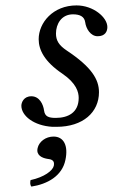

<svg xmlns="http://www.w3.org/2000/svg" viewBox="-20 -459 417 710"><path d="M174 10H189C287 10 346 -44 346 -118C346 -165 319 -211 227 -272C197 -292 187 -310 187 -335C187 -370 207 -406 250 -406C275 -406 292 -398 295 -377C298 -353 315 -325 341 -325C369 -325 377 -343 377 -359C377 -395 325 -439 263 -439C176 -439 123 -375 123 -314C123 -274 145 -231 210 -187C263 -151 271 -118 271 -97C271 -42 231 -23 186 -23C160 -23 146 -28 143 -50C140 -73 126 -103 96 -103C67 -103 59 -79 59 -68C59 -31 105 6 174 10ZM178 46C149 46 124 65 119 89C113 116 137 125 153 128C171 130 183 134 179 154C175 172 144 196 93 207C91 216 91 225 96 231C155 222 210 192 222 132C233 80 216 46 178 46Z"/></svg>

Font: Libertinus Serif
Style: Italic
Weight: 400
Italic angle: -12°
Designer: Philipp H. Poll, Khaled Hosny
Foundry: Caleb Maclennan
Version: Version 7.050;RELEASE